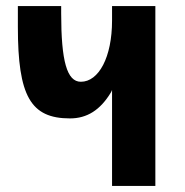

<svg xmlns="http://www.w3.org/2000/svg" viewBox="-20 -614 611 634"><path d="M350 0H493V-594H350V-546C350 -425 306 -344 247 -344C201 -344 182 -412 182 -570V-594H39V-525C39 -297 81 -223 211 -223C267 -223 311 -250 347 -310L350 -317Z"/></svg>

Font: Vanilla Cream Black
Style: Regular
Weight: 900
Designer: Jeremy Tribby, Jinavaṁso
Foundry: Tribby Type
Version: Version 1.422;Glyphs 3.1.2 (3151)